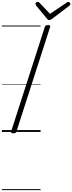

<svg xmlns="http://www.w3.org/2000/svg" viewBox="-20 -1395 764 2030"><path d="M121 14Q107 14 101 9.5Q95 5 98 -6L454 -1111Q458 -1121 465 -1125.5Q472 -1130 488 -1130Q502 -1130 508 -1125.5Q514 -1121 510 -1110L154 -5Q151 5 144 9.5Q137 14 121 14ZM702 -1375Q710 -1375 717 -1368Q724 -1361 724 -1354Q724 -1348 722 -1344.5Q720 -1341 715 -1336L531 -1196Q521 -1190 514.5 -1186.5Q508 -1183 500 -1183Q493 -1183 487.5 -1187Q482 -1191 476 -1198L360 -1339Q358 -1344 356.5 -1348Q355 -1352 355 -1355Q355 -1365 363.5 -1370Q372 -1375 379 -1375Q386 -1375 389.5 -1372.5Q393 -1370 398 -1365L509 -1249L680 -1364Q688 -1370 692 -1372.5Q696 -1375 702 -1375ZM0 605H409V615H0ZM0 -20H409V0H0ZM0 -505H409V-500H0ZM0 -1125H409V-1115H0Z"/></svg>

Font: Playwrite CU Guides
Style: Regular
Weight: 400
Designer: Veronika Burian, José Scaglione
Foundry: TypeTogether
Version: Version 1.003